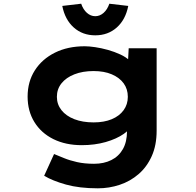

<svg xmlns="http://www.w3.org/2000/svg" viewBox="-20 -793 1067 1043"><path d="M511.6 230Q411.4 230 338.3 209.6Q265.2 189.1 219.9 161.8L273.7 43.7Q296.9 53.1 327.4 65.7Q358 78.4 398.5 87.5Q439 96.7 491 96.7Q544.4 96.7 584.8 76.5Q625.2 56.4 647.5 17.1Q669.9 -22.3 669.9 -80.1V-129L700.4 -123.8Q692.1 -93.5 652.7 -65.9Q613.2 -38.3 553.8 -21.3Q494.4 -4.4 424.2 -4.4Q336.5 -4.4 270 -37.3Q203.6 -70.3 166.8 -130Q130 -189.7 130 -268.2Q130 -349.3 169.3 -410.8Q208.6 -472.3 278.5 -507Q348.4 -541.7 440.1 -541.7Q463.1 -541.7 496.5 -536.9Q529.9 -532 565.9 -522Q601.8 -511.9 633.4 -497.3Q665.1 -482.6 685.1 -463.1Q705.1 -443.5 705.6 -419.2L672.7 -410.6L679.1 -530.7H830.9V-83.5Q830.9 -3.6 804.2 55.4Q777.6 114.4 732.5 153.1Q687.5 191.9 630.4 210.9Q573.2 230 511.6 230ZM488.2 -128.1Q545.3 -128.1 586.8 -145.3Q628.4 -162.6 651.4 -194.2Q674.4 -225.8 674.4 -267Q674.4 -309.3 651.7 -340.4Q628.9 -371.5 587.4 -389.2Q545.9 -407 488.2 -407Q429 -407 383.9 -389.2Q338.9 -371.5 313.9 -340.1Q289 -308.8 289 -267Q289 -226.2 313.9 -194.6Q338.9 -163 383.9 -145.5Q429 -128.1 488.2 -128.1ZM497.5 -601.1Q428.3 -601.1 380.6 -643.7Q332.9 -686.4 318.3 -760.8L421 -772.8Q431.7 -741.3 452.2 -723.1Q472.7 -705 497.5 -705Q522.3 -705 542.8 -723.1Q563.3 -741.3 574 -772.8L676.7 -760.8Q662.2 -686.4 614.4 -643.7Q566.7 -601.1 497.5 -601.1Z"/></svg>

Font: Lexend Zetta
Style: Regular
Weight: 400
Designer: Bonnie Shaver-Troup, Thomas Jockin
Foundry: Lexend
Version: Version 1.007